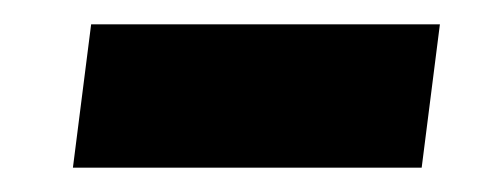

<svg xmlns="http://www.w3.org/2000/svg" viewBox="-20 -392 409 158"><path d="M40 -254 55 -372H342L327 -254Z"/></svg>

Font: Fira Sans Condensed
Style: Bold Italic
Weight: 700
Width: 3
Italic angle: -8°
Designer: Carrois Corporate & Edenspiekermann AG
Foundry: Carrois Corporate GbR & Edenspiekermann AG
Version: Version 4.203